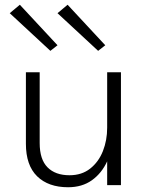

<svg xmlns="http://www.w3.org/2000/svg" viewBox="-20 -779 635 808"><path d="M266.5 9Q183.5 9 136.2 -37.2Q89 -83.5 89 -174V-475H147V-177Q147 -108 180 -74.8Q213 -41.5 272.5 -41.5Q324 -41.5 359.5 -69.5Q395 -97.5 413 -143Q431 -188.5 431 -241.5V-475H489V0H431V-100Q408 -50 366.8 -20.5Q325.5 9 266.5 9ZM192 -565 21 -723.5 63.5 -759 222 -588.5ZM393 -565 222 -723.5 264.5 -759 423 -588.5Z"/></svg>

Font: Betina Sans Light
Style: Regular
Weight: 300
Designer: Jonathan Pinhorn (font) & Cristiano Sobral (main changes)
Version: Version 2.001;October 6, 2020;FontCreator 13.0.0.2681 64-bit